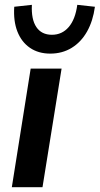

<svg xmlns="http://www.w3.org/2000/svg" viewBox="-20 -775 413 795"><path d="M29 0 107 -491H235L156 0ZM188 -553Q139 -553 104 -577Q69 -601 52 -644.5Q35 -688 39 -747L112 -755Q109 -695 130.5 -663Q152 -631 195 -631Q237 -631 264.5 -663Q292 -695 300 -755L373 -747Q365 -688 340.5 -644.5Q316 -601 277 -577Q238 -553 188 -553Z"/></svg>

Font: Nunito Sans 11pt
Style: Bold Italic
Weight: 700
Italic angle: -9°
Version: Version 3.101;gftools[0.9.27]